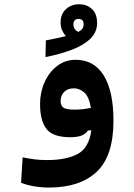

<svg xmlns="http://www.w3.org/2000/svg" viewBox="-20 -634 626 894"><path d="M208 239.3Q173.3 239.3 138.4 233.4Q103.5 227.5 78.1 216.8L85.4 98.6Q114.3 104.5 140.4 107.9Q166.5 111.3 199.2 111.3Q288.1 111.3 341.1 83.3Q394 55.2 405.3 -26.9H389.6Q381.3 -12.2 361.8 -3.7Q342.3 4.9 307.1 4.9Q225.6 4.9 196 -34.2Q166.5 -73.2 166.5 -149.9Q166.5 -204.1 187.5 -251Q208.5 -297.9 245.8 -326.7Q283.2 -355.5 332 -355.5Q418.5 -355.5 463.4 -282.2Q508.3 -209 508.3 -71.8Q508.3 92.3 430.4 165.8Q352.5 239.3 208 239.3ZM403.3 -131.8Q394 -185.5 371.6 -204.1Q349.1 -222.7 324.7 -222.7Q294.9 -222.7 278.6 -205.8Q262.2 -189 262.2 -163.1Q262.2 -143.6 274.4 -133.5Q286.6 -123.5 328.6 -123.5Q349.1 -123.5 366.7 -125.7Q384.3 -127.9 403.3 -131.8ZM191.9 -368.2 193.4 -445.8Q251.5 -457 286.6 -465.8Q276.4 -477.1 269.3 -492.7Q262.2 -508.3 262.2 -528.8Q262.2 -569.3 287.4 -591.8Q312.5 -614.3 348.1 -614.3Q383.3 -614.3 407.7 -592.5Q432.1 -570.8 432.1 -526.4Q432.1 -484.4 400.9 -453.9Q369.6 -423.3 315.2 -402.6Q260.7 -381.8 191.9 -368.2ZM343.8 -485.4Q359.4 -493.2 364.5 -501.5Q369.6 -509.8 369.6 -520Q369.6 -545.9 346.2 -545.9Q321.8 -545.9 321.8 -520Q321.8 -497.6 343.8 -485.4Z"/></svg>

Font: CaskaydiaMono NF
Style: Bold
Weight: 700
Designer: Aaron Bell
Foundry: Saja Typeworks
Version: Version 2111.001; ttfautohint (v1.8.4);Nerd Fonts 3.1.1